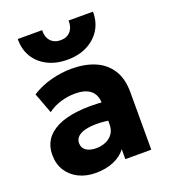

<svg xmlns="http://www.w3.org/2000/svg" viewBox="-142 -868 864 984"><g transform="rotate(-20 290.0 -376.0)"><path d="M211.5 15Q160.5 15 120 -4.8Q79.5 -24.5 56 -61.2Q32.5 -98 32.5 -149.5Q32.5 -193.5 54.2 -227.5Q76 -261.5 120 -283.5Q164 -305.5 230.8 -313.2Q297.5 -321 387 -313L388.5 -211Q341 -219.5 302.8 -219.8Q264.5 -220 237.8 -213.2Q211 -206.5 196.5 -192.5Q182 -178.5 182 -158Q182 -131.5 202.2 -117.5Q222.5 -103.5 256.5 -103.5Q286 -103.5 309.8 -114Q333.5 -124.5 347.8 -144.8Q362 -165 362 -194.5V-311Q362 -338.5 350.5 -359.5Q339 -380.5 314.2 -392.2Q289.5 -404 248.5 -404Q209 -404 170 -392.2Q131 -380.5 100 -357L58 -469.5Q107.5 -500.5 164 -515.2Q220.5 -530 275 -530Q347 -530 401.8 -507Q456.5 -484 487.5 -436Q518.5 -388 518.5 -313V0H377V-54Q352.5 -21 309.5 -3Q266.5 15 211.5 15ZM274.5 -580Q212 -580 165.5 -603.8Q119 -627.5 93.8 -669.5Q68.5 -711.5 69.5 -767H202.5Q200.5 -730.5 220.2 -708.2Q240 -686 274.5 -686Q309 -686 328.5 -708.2Q348 -730.5 346.5 -767H479.5Q480.5 -712.5 454.8 -670.2Q429 -628 382.2 -604Q335.5 -580 274.5 -580Z"/></g></svg>

Font: Geologica Cursive
Style: Bold
Weight: 700
Designer: Sindre Bremnes, Frode Helland
Foundry: Monokrom Skriftforlag AS
Version: Version 1.010;gftools[0.9.28]